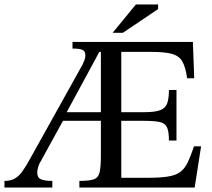

<svg xmlns="http://www.w3.org/2000/svg" viewBox="-42 -846 956 866"><path d="M194 0H-22V-30Q6 -30 24.5 -40.5Q43 -51 59.5 -74Q76 -97 96 -134L330 -554Q335 -565 339 -575Q343 -585 343 -596Q343 -616 329 -621.5Q315 -627 285 -627V-657H828L834 -493H802Q795 -543 780.5 -568.5Q766 -594 733.5 -603Q701 -612 640 -612H505V-340H609Q655 -340 679 -348.5Q703 -357 711.5 -378.5Q720 -400 720 -440H754V-212H720Q720 -252 711.5 -271Q703 -290 679 -295.5Q655 -301 609 -301H505V-44H621Q679 -44 714.5 -49.5Q750 -55 770.5 -70Q791 -85 804.5 -113Q818 -141 833 -186H865L836 0H316V-30Q362 -30 382 -37.5Q402 -45 407.5 -69.5Q413 -94 413 -145V-301H231L248 -340H413V-612H406L254 -331L247 -310L142 -119Q135 -109 130.5 -94Q126 -79 126 -68Q126 -45 142.5 -37.5Q159 -30 194 -30ZM512 -698H466L571 -826H671V-805Z"/></svg>

Font: STIX Two Text
Style: Regular
Weight: 400
Designer: Ross Mills, John Hudson & Paul Hanslow, Tiro Typeworks Ltd; with prior portions MicroPress Inc., and Coen Hoffman.
Foundry: Tiro Typeworks Ltd
Version: Version 2.13 b171